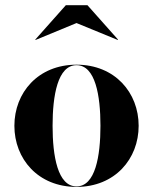

<svg xmlns="http://www.w3.org/2000/svg" viewBox="-20 -724 600 754"><path d="M280.5 -633.5 442.5 -567 443.5 -568.5 323.5 -703.5H238.5L118.5 -568.5L119.5 -567ZM36.5 -230C36.5 -100 129.5 10 280.5 10C431.5 10 524.5 -100 524.5 -230C524.5 -360 431.5 -470 280.5 -470C129.5 -470 36.5 -360 36.5 -230ZM186.5 -230C186.5 -349 206.5 -468 280.5 -468C354.5 -468 374.5 -349 374.5 -230C374.5 -111 354.5 8 280.5 8C206.5 8 186.5 -111 186.5 -230Z"/></svg>

Font: Bodoni* 96pt
Style: Bold
Weight: 700
Version: Version 2.3